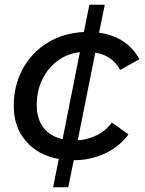

<svg xmlns="http://www.w3.org/2000/svg" viewBox="-20 -670 611 810"><path d="M452 -153 522 -103Q485 -52 423.5 -23Q362 6 291 6L268 120H204L228 1Q139 -16 88.5 -75.5Q38 -135 38 -223Q38 -309 75.5 -378.5Q113 -448 180.5 -489.5Q248 -531 334 -535L357 -650H422L398 -532Q517 -515 568 -420L487 -375Q454 -436 382 -448L308 -78Q352 -81 389.5 -100Q427 -119 452 -153ZM244 -83 317 -450Q264 -444 223 -413.5Q182 -383 158.5 -335Q135 -287 135 -227Q135 -169 163 -132Q191 -95 244 -83Z"/></svg>

Font: Idrija
Style: Italic
Weight: 500
Italic angle: -11.3°
Designer: Julieta Ulanovsky
Foundry: Julieta Ulanovsky
Version: Version 7.200